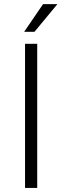

<svg xmlns="http://www.w3.org/2000/svg" viewBox="-20 -927 307 947"><path d="M163.6 -710.9V0H103.5V-710.9ZM99.1 -770 192.4 -906.7H263.2L149.9 -770Z"/></svg>

Font: Vazirmatn UI FD ExtraLight
Style: Regular
Weight: 200
Designer: Saber Rastikerdar
Foundry: Saber Rastikerdar
Version: Version 33.003